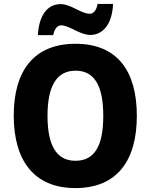

<svg xmlns="http://www.w3.org/2000/svg" viewBox="-20 -999 768 978"><path d="M173 -820H251C258 -857 276 -870 291 -870C333 -870 387 -821 440 -821C501 -821 551 -871 556 -979H477C471 -944 455 -929 438 -929C392 -929 342 -978 289 -978C217 -978 178 -914 173 -820ZM677 -409C677 -635 579 -776 365 -776C152 -776 50 -638 50 -410C50 -184 151 -41 364 -41C579 -41 677 -184 677 -409ZM222 -409C222 -555 265 -639 365 -639C464 -639 506 -557 506 -409C506 -261 465 -180 364 -180C265 -180 222 -263 222 -409Z"/></svg>

Font: Noto Sans Tamil UI SemiCondensed ExtraBold
Style: Regular
Weight: 800
Width: 4
Designer: Jelle Bosma - Monotype Design Team
Foundry: Monotype Imaging Inc.
Version: Version 2.004